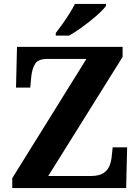

<svg xmlns="http://www.w3.org/2000/svg" viewBox="-20 -951 707 971"><path d="M42 0V-50L417 -653H220Q173 -653 157.5 -628Q142 -603 138 -562L133 -508H61L66 -714H600V-663L224 -61H440Q481 -61 503 -75.5Q525 -90 534 -113Q543 -136 545 -161L550 -206H623L618 0ZM262 -784Q277 -803 295.5 -829Q314 -855 331 -882Q348 -909 359 -931H516V-921Q507 -908 486 -888Q465 -868 437.5 -846Q410 -824 382 -804.5Q354 -785 330 -771H262Z"/></svg>

Font: Noto Serif Myanmar
Style: Bold
Weight: 700
Designer: Ben Mitchell and the Monotype Design Team
Foundry: Monotype Imaging Inc.
Version: Version 2.106; ttfautohint (v1.8.4.7-5d5b)